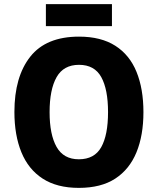

<svg xmlns="http://www.w3.org/2000/svg" viewBox="-20 -903 767 933"><path d="M677 -358Q677 -245 643 -162.5Q609 -80 540 -35Q471 10 363 10Q257 10 187.5 -35Q118 -80 84 -163Q50 -246 50 -359Q50 -530 127 -627.5Q204 -725 364 -725Q471 -725 540.5 -680.5Q610 -636 643.5 -553.5Q677 -471 677 -358ZM221 -358Q221 -249 255 -189Q289 -129 363 -129Q439 -129 472 -188Q505 -247 505 -358Q505 -469 472 -528.5Q439 -588 364 -588Q289 -588 255 -528Q221 -468 221 -358ZM524 -883V-776H203V-883Z"/></svg>

Font: Noto Sans Armenian SemiCondensed ExtraBold
Style: Regular
Weight: 800
Width: 4
Designer: Monotype Design Team
Foundry: Monotype Imaging Inc.
Version: Version 2.008; ttfautohint (v1.8.4.7-5d5b)